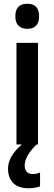

<svg xmlns="http://www.w3.org/2000/svg" viewBox="-20 -865 291 1026"><path d="M126 -845Q189 -845 189 -778Q189 -744 172.5 -727.5Q156 -711 126 -711Q96 -711 79 -727.5Q62 -744 62 -778Q62 -845 126 -845ZM183 -636V-93H68V-636ZM112 19Q112 41 123 53Q134 65 154 65Q168 65 177.5 62.5Q187 60 194 57V131Q183 135 167.5 138Q152 141 133 141Q78 141 50.5 113Q23 85 23 37Q23 -4 49.5 -42Q76 -80 115 -106L175 -93Q112 -30 112 19Z"/></svg>

Font: Noto Sans Kannada UI Condensed SemiBold
Style: Regular
Weight: 600
Width: 3
Designer: Jelle Bosma - Monotype Design Team
Foundry: Monotype Imaging Inc.
Version: Version 2.005; ttfautohint (v1.8.4.7-5d5b)